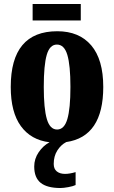

<svg xmlns="http://www.w3.org/2000/svg" viewBox="-20 -707 573 965"><path d="M386 -604H144V-687H386ZM250 117Q250 142 265.5 154.5Q281 167 307 167Q330 167 360 158V223Q348 229 323.5 233.5Q299 238 284 238Q217 238 184.5 212Q152 186 152 130Q152 91 174.5 58Q197 25 229 8Q136 -3 85 -73Q34 -143 34 -270Q34 -550 268 -550Q378 -550 438.5 -479Q499 -408 499 -270Q499 -20 313 7Q286 21 268 49.5Q250 78 250 117ZM200 -270Q200 -161 215.5 -108.5Q231 -56 267 -56Q303 -56 318.5 -108.5Q334 -161 334 -270Q334 -379 318.5 -431Q303 -483 266 -483Q230 -483 215 -431.5Q200 -380 200 -270Z"/></svg>

Font: Noto Serif CondBlack
Style: Regular
Weight: 900
Width: 3
Designer: Monotype Design Team
Foundry: Monotype Imaging Inc.
Version: Version 1.001